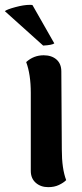

<svg xmlns="http://www.w3.org/2000/svg" viewBox="-54 -758 340 792"><path d="M219 -15Q208 -4 189 5Q170 14 145 14Q114 14 93.5 -4Q73 -22 73 -53V-375Q73 -451 54 -502Q85 -530 126 -530Q159 -530 179 -512.5Q199 -495 199 -463L201 -141Q201 -62 219 -15ZM69 -738Q77 -738 80 -737L170 -579Q161 -572 124 -570L-34 -712Q-26 -719 9 -728.5Q44 -738 69 -738Z"/></svg>

Font: Arima Madurai Black
Style: Regular
Weight: 900
Designer: Joana Correia and Natanael Gama
Foundry: NDISCOVER
Version: Version 1.019